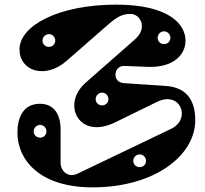

<svg xmlns="http://www.w3.org/2000/svg" viewBox="-20 -793 881 827"><path d="M55 -221C55 -109 146 14 378 14C649 14 821 -125 821 -275C821 -373 773 -418 692 -423L513 -435C462 -438 468 -511 516 -509L617 -505C724 -501 779 -555 779 -618C779 -689 707 -773 481 -773C233 -773 64 -683 64 -580C64 -487 175 -450 267 -531L441 -683C481 -718 504 -733 542 -733C585 -733 617 -673 562 -624L348 -436C244 -344 319 -189 476 -266L656 -354C758 -404 805 -280 717 -238L314 -45C275 -26 241 -54 241 -93V-235C241 -310 205 -346 152 -346C77 -346 55 -282 55 -221ZM687 -603C671 -603 659 -615 659 -630C659 -645 671 -658 687 -658C702 -658 714 -645 714 -630C714 -615 702 -603 687 -603ZM153 -200C137 -200 125 -212 125 -227C125 -242 137 -255 153 -255C168 -255 180 -242 180 -227C180 -212 168 -200 153 -200ZM582 -73C566 -73 554 -85 554 -100C554 -115 566 -128 582 -128C597 -128 609 -115 609 -100C609 -85 597 -73 582 -73ZM191 -591C175 -591 163 -603 163 -618C163 -633 175 -646 191 -646C206 -646 218 -633 218 -618C218 -603 206 -591 191 -591ZM420 -339C404 -339 392 -351 392 -366C392 -381 404 -394 420 -394C435 -394 447 -381 447 -366C447 -351 435 -339 420 -339Z"/></svg>

Font: Pilowlava Atome
Style: Regular
Weight: 500
Designer: Anton Moglia, Jérémy Landes, Maksym Kobuzan (Cyrillic), Velvetyne Type Foundry
Foundry: Anton Moglia, Jérémy Landes, Velvetyne Type Foundry
Version: Version 1.002;Glyphs 3.3 (3303)